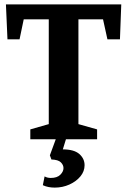

<svg xmlns="http://www.w3.org/2000/svg" viewBox="-20 -634 579 874"><path d="M118 0V-45L202 -69V-546H88L69 -455H14L7 -614H532L526 -455H469L449 -546H337V-69L422 -45V0ZM229 220Q215 220 201.5 217.5Q188 215 175 209L183 169Q190 173 197 174.5Q204 176 211 176Q240 176 254.5 161.5Q269 147 269 131Q269 117 257 105Q245 93 214 92L207 73L236 -6H282L266 46Q317 46 341 67Q365 88 365 118Q365 146 346 169Q327 192 296 206Q265 220 229 220Z"/></svg>

Font: Manuale
Style: Regular
Weight: 400
Designer: Eduardo Tunni / Pablo Cosgaya
Foundry: Eduardo Tunni / Pablo Cosgaya
Version: Version 1.002